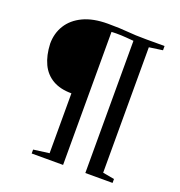

<svg xmlns="http://www.w3.org/2000/svg" viewBox="-147 -959 1016 1083"><g transform="rotate(20 361.5 -417.5)"><path d="M257 -36V-395.5Q189.5 -395.5 144 -422Q98.5 -448.5 75 -498.2Q51.5 -548 48.5 -618Q48.5 -680.5 79 -729.5Q109.5 -778.5 169 -806.8Q228.5 -835 316 -835Q356 -835 384.2 -833.8Q412.5 -832.5 436.5 -830.5Q460.5 -828.5 486.8 -827.2Q513 -826 549 -826H659.5V-800.5L578.5 -789V-36L648 -23.5V0H484.5V-793.5Q467.5 -795 439 -797.2Q410.5 -799.5 379 -799.5Q371 -799.5 363 -799Q355 -798.5 351 -798.5V0H162.5V-23.5Z"/></g></svg>

Font: Merriweather 120pt Medium
Style: Regular
Weight: 500
Version: Version 2.100